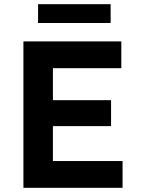

<svg xmlns="http://www.w3.org/2000/svg" viewBox="-20 -898 672 918"><path d="M92 0V-700H560V-572H233V-419H511V-295H233V-128H566V0ZM162 -788V-878H509V-788Z"/></svg>

Font: Lexend SemiBold
Style: Regular
Weight: 600
Designer: Bonnie Shaver-Troup, Thomas Jockin
Foundry: Lexend
Version: Version 1.005; ttfautohint (v1.8.3)